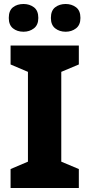

<svg xmlns="http://www.w3.org/2000/svg" viewBox="-20 -942 447 962"><path d="M375 0H33V-95L120 -132V-582L33 -619V-714H375V-619L287 -582V-132L375 -95ZM235 -852Q235 -817 256.5 -800Q278 -783 309 -783Q339 -783 361 -800Q383 -817 383 -852Q383 -889 361 -905.5Q339 -922 309 -922Q278 -922 256.5 -905.5Q235 -889 235 -852ZM24 -852Q24 -817 45 -800Q66 -783 98 -783Q128 -783 150 -800Q172 -817 172 -852Q172 -889 150 -905.5Q128 -922 98 -922Q66 -922 45 -905.5Q24 -889 24 -852Z"/></svg>

Font: Noto Sans UI Extra
Style: Regular
Weight: 800
Designer: Monotype Design Team
Foundry: Monotype Imaging Inc.
Version: Version 1.901